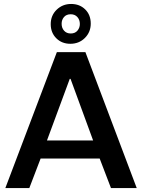

<svg xmlns="http://www.w3.org/2000/svg" viewBox="-20 -949 717 969"><path d="M7 0 267 -686H411L670 0H540L483 -149H185L128 0ZM217 -240H450L336 -551H332ZM335 -728Q292 -728 264 -756Q236 -784 236 -827Q236 -871 266 -900Q296 -929 339 -929Q382 -929 410 -901.5Q438 -874 438 -830Q438 -787 408.5 -757.5Q379 -728 335 -728ZM337 -780Q359 -780 371 -794.5Q383 -809 383 -828Q383 -849 370.5 -863Q358 -877 337 -877Q315 -877 303 -863Q291 -849 291 -829Q291 -808 303.5 -794Q316 -780 337 -780Z"/></svg>

Font: Chivo Medium Medium
Style: Regular
Weight: 500
Version: Version 2.002